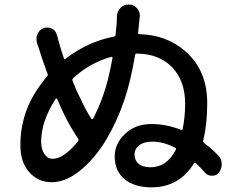

<svg xmlns="http://www.w3.org/2000/svg" viewBox="-20 -804 1040 841"><path d="M639.6 -71.3Q710 -71.3 750 -147.5Q752.9 -154.3 746.1 -157.2Q696.3 -183.6 647.5 -183.6Q610.4 -183.6 589.8 -167.5Q569.3 -151.4 569.3 -127.9Q569.3 -101.6 587.4 -86.4Q605.5 -71.3 639.6 -71.3ZM432.6 -388.7Q455.1 -452.1 472.7 -549.8Q473.6 -552.7 471.7 -554.2Q469.7 -555.7 466.8 -554.7Q376 -530.3 300.8 -461.9Q294.9 -457 297.9 -450.2Q315.4 -404.3 330.1 -377Q353.5 -325.2 379.9 -284.2Q380.9 -282.2 383.8 -282.2Q386.7 -282.2 387.7 -284.2Q414.1 -335 432.6 -388.7ZM210 -108.4Q259.8 -108.4 321.3 -184.6Q326.2 -189.5 322.3 -196.3Q288.1 -248 263.7 -296.9Q251 -322.3 230.5 -370.1Q229.5 -372.1 227.5 -372.6Q225.6 -373 223.6 -371.1Q160.2 -271.5 160.2 -183.6Q160.2 -151.4 174.3 -129.9Q188.5 -108.4 210 -108.4ZM588.9 -700.2 585 -661.1Q584 -654.3 591.8 -654.3Q718.8 -650.4 803.2 -568.8Q887.7 -487.3 887.7 -352.5Q887.7 -259.8 870.1 -189.5Q868.2 -181.6 874 -177.7Q905.3 -154.3 936.5 -123Q951.2 -107.4 951.2 -85Q951.2 -64.5 939.5 -48.8Q927.7 -34.2 909.2 -34.2Q908.2 -34.2 908.2 -34.2Q889.6 -34.2 877.9 -47.9Q857.4 -71.3 838.9 -88.9Q833 -93.8 829.1 -87.9Q764.6 16.6 643.6 16.6Q569.3 16.6 525.9 -19Q482.4 -54.7 482.4 -119.1Q482.4 -174.8 527.8 -217.8Q573.2 -260.7 642.6 -260.7Q709 -260.7 772.5 -235.4Q779.3 -233.4 780.3 -240.2Q791 -293 791 -349.6Q791 -449.2 734.4 -508.8Q677.7 -568.4 579.1 -569.3Q572.3 -569.3 571.3 -561.5Q552.7 -447.3 523.4 -362.3Q491.2 -268.6 443.8 -189.9Q396.5 -111.3 333 -58.6Q269.5 -5.9 206.1 -5.9Q147.5 -5.9 108.4 -49.3Q69.3 -92.8 69.3 -168Q69.3 -312.5 155.3 -429.7Q170.9 -451.2 185.5 -468.8Q191.4 -473.6 188.5 -480.5Q181.6 -497.1 163.1 -551.8Q149.4 -595.7 142.6 -614.3Q139.6 -623 139.6 -632.8Q139.6 -642.6 143.6 -653.3Q151.4 -672.9 170.9 -680.7Q179.7 -683.6 187.5 -683.6Q197.3 -683.6 207 -678.7Q224.6 -669.9 229.5 -650.4Q242.2 -600.6 259.8 -548.8Q261.7 -542 267.6 -546.9Q363.3 -621.1 478.5 -643.6Q486.3 -645.5 486.3 -652.3Q490.2 -685.5 491.2 -701.2Q492.2 -717.8 492.2 -730.5Q492.2 -752.9 507.8 -769.5Q522.5 -784.2 543 -784.2Q543.9 -784.2 544.9 -784.2Q566.4 -784.2 581.1 -766.6Q592.8 -752.9 592.8 -734.4Q592.8 -731.4 591.8 -728.5Q590.8 -714.8 588.9 -700.2Z"/></svg>

Font: Gen Jyuu Gothic Medium
Style: Regular
Weight: 500
Designer: [Source Han Sans]
Ryoko NISHIZUKA  (kana & ideographs); Paul D. Hunt (Latin, Greek & Cyrillic); Wenlong ZHANG  (bopomofo
Version: Version 1.002.20150607